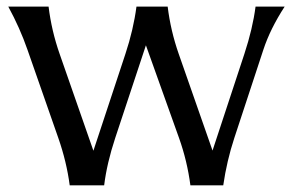

<svg xmlns="http://www.w3.org/2000/svg" viewBox="-20 -557 880 577"><path d="M189.5 0Q180.2 -70.8 155.3 -142.1L62.5 -407.7Q39.6 -473.6 4.9 -537.1H126Q134.8 -464.8 159.2 -395L260.7 -104L356.9 -395Q380.9 -467.3 390.1 -537.1H483.9Q492.7 -464.8 517.1 -395L618.7 -104.5L714.4 -395Q739.3 -470.7 748 -537.1H835.4Q792 -470.2 771.5 -407.7L684.1 -142.1Q661.6 -73.7 650.9 0H552.2Q542.5 -73.7 518.1 -142.1L418.5 -420.9L326.2 -142.1Q301.3 -66.9 293 0Z"/></svg>

Font: Classica
Style: Book
Weight: 400
Designer: Wojciech Kalinowski "wmk69" (wmk69@o2.pl)
Foundry: Wojciech Kalinowski "wmk69" (wmk69@o2.pl)
Version: Version 2.1.1; 2021-05-14